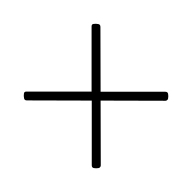

<svg xmlns="http://www.w3.org/2000/svg" viewBox="-94 -624 768 768"><g transform="rotate(-45 290.0 -240.0)"><path d="M99 -27Q94 -27 86 -35Q78 -43 78 -48Q78 -52 82 -56L265 -239L82 -423Q78 -427 78 -431Q78 -436 86 -444.5Q94 -453 99 -453Q102 -453 106 -449L290 -265L474 -449Q478 -453 481 -453Q486 -453 494 -444.5Q502 -436 502 -431Q502 -427 498 -423L315 -239L498 -56Q502 -52 502 -48Q502 -43 494 -35Q486 -27 481 -27Q476 -27 473 -30L290 -214L107 -30Q104 -27 99 -27Z"/></g></svg>

Font: Asap Semi Expanded Thin
Style: Regular
Weight: 100
Width: 6
Designer: Pablo Cosgaya
Foundry: Omnibus-Type
Version: Version 3.001; ttfautohint (v1.8.4.7-5d5b)